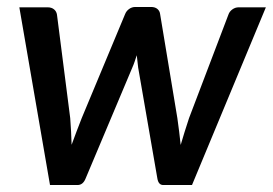

<svg xmlns="http://www.w3.org/2000/svg" viewBox="-20 -531 783 551"><path d="M743 -510 531 0H448.5Q434.5 0 431.5 -19.5L376.5 -337Q375.5 -346 374.5 -354.8Q373.5 -363.5 372.5 -372.5Q369.5 -363.5 366.5 -354.5Q363.5 -345.5 359.5 -336.5L226 -19.5Q218.5 0 202.5 0H123.5L35.5 -510H116.5Q128 -510 135 -504.2Q142 -498.5 143.5 -489L181.5 -192Q183 -172 184 -153.2Q185 -134.5 185.5 -115.5Q192.5 -134.5 199.5 -153.2Q206.5 -172 214.5 -192L339 -490.5Q342.5 -499.5 350.5 -505.2Q358.5 -511 368.5 -511H413.5Q425 -511 431.8 -505.2Q438.5 -499.5 439.5 -490.5L489 -192Q492 -172 494.2 -153Q496.5 -134 498.5 -115Q504 -133.5 509.8 -152.5Q515.5 -171.5 522.5 -192L635.5 -489Q638.5 -498 646.8 -504Q655 -510 665 -510Z"/></svg>

Font: Lato SemiBold
Style: Italic
Weight: 600
Italic angle: -7°
Designer: Lukasz Dziedzic with Adam Twardoch and Botio Nikoltchev
Foundry: tyPoland Lukasz Dziedzic
Version: Version 2.015; 2015-08-06; http://www.latofonts.com/